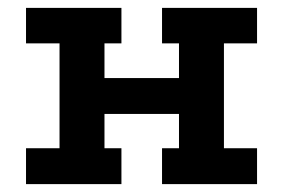

<svg xmlns="http://www.w3.org/2000/svg" viewBox="-20 -467 719 487"><path d="M46 -447H288V-357H245V-269H434V-357H391V-447H632V-357H548V-91H632V0H391V-91H434V-178H245V-91H288V0H46V-91H131V-357H46Z"/></svg>

Font: Podkova
Style: Bold
Weight: 700
Designer: Ilya Yudin
Foundry: Cyreal (www.cyreal.org)
Version: Version 2.102; ttfautohint (v1.8.1.43-b0c9)